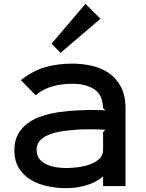

<svg xmlns="http://www.w3.org/2000/svg" viewBox="-20 -971 760 1002"><path d="M504 -873 296 -695 249 -743 426 -951ZM635 -406V0H518V-48H516Q475 -16 425.5 -2.5Q376 11 325 11Q277 11 229 1Q181 -9 142 -32Q103 -55 79 -93Q55 -131 55 -188Q55 -237 75 -272Q95 -307 127.5 -330Q160 -353 203 -366.5Q246 -380 292.5 -386.5Q339 -393 385 -395Q431 -397 471 -397Q483 -397 502 -396.5Q521 -396 530 -395L518 -407Q517 -409 517.5 -413.5Q518 -418 517 -419Q512 -482 467.5 -508Q423 -534 357 -534Q309 -534 258.5 -521.5Q208 -509 166 -474L89 -553Q153 -603 218 -621Q283 -639 357 -639Q408 -639 458 -628Q508 -617 547.5 -590Q587 -563 611 -518Q635 -473 635 -406ZM530 -294Q522 -294 504.5 -295Q487 -296 476 -296Q454 -296 428.5 -296Q403 -296 376 -294Q349 -292 321.5 -288.5Q294 -285 269 -279Q224 -268 197.5 -246Q171 -224 171 -188Q171 -160 186 -141.5Q201 -123 224 -112.5Q247 -102 274 -98Q301 -94 325 -94Q347 -94 380 -97.5Q413 -101 443.5 -111Q474 -121 496 -139.5Q518 -158 518 -188V-282Z"/></svg>

Font: Sinkin Sans 500 Medium
Style: 500 Medium
Weight: 500
Designer: Keith Bates
Foundry: K-Type
Version: Sinkin Sans (version 1.0)  by Keith Bates   •   © 2014   www